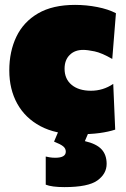

<svg xmlns="http://www.w3.org/2000/svg" viewBox="-20 -537 514 785"><path d="M297 12Q207.5 12 145.2 -21.2Q83 -54.5 50.5 -113.2Q18 -172 18 -249Q18 -326.5 47 -387Q76 -447.5 135.5 -482.2Q195 -517 287 -517Q333 -517 377.8 -508.2Q422.5 -499.5 454 -483L439 -296Q395.5 -321 366.5 -327Q337.5 -333 320 -333Q285.5 -333 264.8 -312.2Q244 -291.5 244 -256Q244 -214 273 -190Q302 -166 352 -166Q401.5 -166 443 -194L451 -7Q423.5 2 387 7Q350.5 12 297 12ZM243 228Q192 228 167 218V103Q172.5 104.5 183 106.2Q193.5 108 206 108Q249 108 249 83Q249 70 238.2 61.2Q227.5 52.5 201 42L234 -36H344V0L327 40Q374.5 51 395.2 73.5Q416 96 416 133Q416 173.5 378.2 200.8Q340.5 228 243 228Z"/></svg>

Font: Commissioner Black
Style: Regular
Weight: 900
Designer: Kostas Bartsokas
Foundry: Kostas Bartsokas
Version: Version 1.000; ttfautohint (v1.8.3)